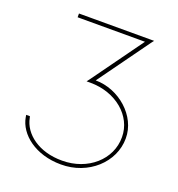

<svg xmlns="http://www.w3.org/2000/svg" viewBox="-134 -860 892 961"><g transform="rotate(20 312.5 -379.5)"><path d="M134.7 -730H123.2V-750H134.7H502.7H514.2H523.4L511.9 -735L316.4 -464C440.6 -464 558.2 -362 557.2 -242C557.2 -115 441.8 -8 295.7 -9C160 -9 65.3 -85 50.3 -171L48.3 -183H68.3L70.3 -175C85.2 -95 170.3 -28 295.7 -29C431.4 -29 538.2 -122 537.2 -242C537.2 -355 431.4 -444 295.7 -444H284.2H275L286.5 -459L482 -730Z"/></g></svg>

Font: Nordica Plus
Style: NordicaClassicUltraLightExt
Weight: 300
Version: Version 1.01